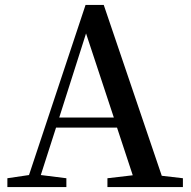

<svg xmlns="http://www.w3.org/2000/svg" viewBox="-20 -761 775 781"><path d="M221 -283 330 -625 443 -283ZM638 -46 402 -741H328L98 -49L10 -36V0H250V-36L146 -49L208 -242H456L520 -48L417 -36V0H724V-36Z"/></svg>

Font: Source Han Serif CN SemiBold
Style: Regular
Weight: 600
Designer: Ryoko NISHIZUKA 西塚涼子 (kana & ideographs); Frank Grießhammer (Latin, Greek & Cyrillic); Wenlong ZHANG 张文龙 (bopomofo); San
Foundry: Adobe Systems Incorporated
Version: Version 1.000;PS 1;hotconv 16.6.53;makeotf.lib2.5.65590